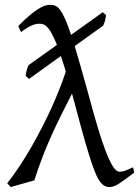

<svg xmlns="http://www.w3.org/2000/svg" viewBox="-20 -757 574 792"><path d="M417.5 -694.8Q416 -686.5 415.3 -681.9Q414.6 -677.2 413.6 -673.3Q412.6 -669.4 410.9 -664.6Q409.2 -659.7 405.8 -651.4L288.1 -566.9Q299.3 -530.3 312.7 -482.9Q326.2 -435.5 342.8 -375Q362.3 -302.7 379.9 -242.7Q397.5 -182.6 413.6 -139.6Q429.7 -96.7 444.3 -72.8Q459 -48.8 472.7 -48.8Q478.5 -48.8 483.4 -49.6Q488.3 -50.3 494.4 -52.2Q500.5 -54.2 508.5 -57.9Q516.6 -61.5 528.8 -66.9L533.7 -44.9Q497.1 -17.1 473.4 -1.2Q449.7 14.6 433.1 14.6Q419.9 14.6 409.4 8.5Q398.9 2.4 388.9 -12.9Q378.9 -28.3 368.7 -55.4Q358.4 -82.5 345.5 -124.3Q332.5 -166 316.4 -224.9Q300.3 -283.7 279.3 -362.8L276.9 -370.6Q255.4 -328.1 234.9 -287.4Q214.4 -246.6 194.8 -203.6Q175.3 -160.6 157 -113.8Q138.7 -66.9 121.6 -12.7Q111.8 -10.3 98.9 -6.6Q85.9 -2.9 72.3 1Q58.6 4.9 45.9 8.5Q33.2 12.2 24.4 14.6L9.8 -1Q35.2 -33.2 60.1 -70.8Q85 -108.4 108.2 -148.7Q131.3 -189 152.8 -230.5Q174.3 -272 192.6 -312.5Q210.9 -353 225.8 -390.9Q240.7 -428.7 251.5 -461.9Q246.1 -480 241 -495.8Q235.8 -511.7 231 -525.9L100.1 -431.6L85.9 -443.8Q86.9 -450.2 87.4 -453.9Q87.9 -457.5 88.9 -461.7Q89.8 -465.8 91.6 -471.7Q93.3 -477.5 97.2 -487.8L214.8 -571.8Q203.6 -599.6 194.3 -616.9Q185.1 -634.3 176.5 -643.6Q168 -652.8 159.9 -656Q151.9 -659.2 143.6 -659.2Q126.5 -659.2 108.6 -651.1Q90.8 -643.1 66.9 -624.5L55.2 -649.4Q79.6 -674.3 99.4 -691.2Q119.1 -708 135 -718.3Q150.9 -728.5 163.3 -732.9Q175.8 -737.3 186 -737.3Q197.8 -737.3 207.5 -733.6Q217.3 -730 227.3 -717Q237.3 -704.1 248.3 -679.4Q259.3 -654.8 273.4 -613.3L403.8 -706.5Z"/></svg>

Font: Noto Serif Devanagari
Style: Regular
Weight: 400
Designer: Monotype Design Team
Foundry: Monotype Imaging Inc.
Version: Version 1.01